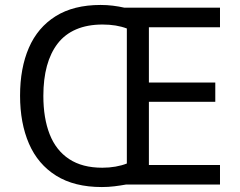

<svg xmlns="http://www.w3.org/2000/svg" viewBox="-20 -811 968 775"><path d="M386 -791Q412 -791 436 -788Q460 -785 482 -780H868V-701H581V-478H849V-400H581V-145H868V-66H488Q466 -62 441.5 -59Q417 -56 391 -56Q280 -56 206.5 -102Q133 -148 97 -231Q61 -314 61 -425Q61 -536 96.5 -618Q132 -700 204.5 -745.5Q277 -791 386 -791ZM394 -712Q333 -712 287.5 -692.5Q242 -673 213 -635.5Q184 -598 169.5 -545Q155 -492 155 -424Q155 -334 180.5 -269Q206 -204 259 -169Q312 -134 393 -134Q421 -134 446.5 -138.5Q472 -143 492 -151V-696Q471 -704 446.5 -708Q422 -712 394 -712Z"/></svg>

Font: Noto Sans Malayalam UI
Style: Regular
Weight: 400
Designer: Jelle Bosma - Monotype Design Team
Foundry: Monotype Imaging Inc.
Version: Version 2.104